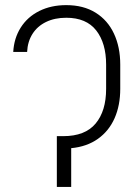

<svg xmlns="http://www.w3.org/2000/svg" viewBox="-20 -737 527 757"><path d="M398.4 -386.7V-482.4Q398.4 -566.9 359.4 -616.9Q320.3 -667 241.2 -667Q195.8 -667 161.6 -650.4Q127.4 -633.8 108.2 -603.5Q88.9 -573.2 86.9 -532.2H32.2Q35.2 -586.4 61.8 -628.4Q88.4 -670.4 134.8 -693.6Q181.2 -716.8 241.2 -716.8Q309.1 -716.8 356.9 -687Q404.8 -657.2 429.4 -604.2Q454.1 -551.3 454.1 -482.4V-386.7Q454.1 -321.8 431.9 -271.2Q409.7 -220.7 366.2 -189.7Q322.8 -158.7 260.7 -152.8V0H204.1V-200.2H229.5Q315.4 -200.2 356.9 -249.8Q398.4 -299.3 398.4 -386.7Z"/></svg>

Font: Pretendard GOV ExtraLight
Style: Regular
Weight: 200
Designer: Base glyphs from Inter by Rasmus Andersson; Hangeul glyphs from Noto Sans CJK(Source Han Sans) by Jang Soo-young and Kan
Foundry: Kil Hyung-jin
Version: Version 1.309